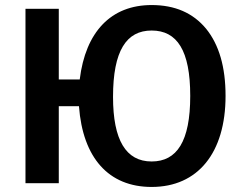

<svg xmlns="http://www.w3.org/2000/svg" viewBox="-20 -726 957 761"><path d="M581 -706C420 -706 319 -600 296 -411H213V-691H81V0H213V-305H293C308 -101 410 15 581 15C764 15 874 -120 874 -346C874 -461 848 -549 797 -612C745 -675 673 -706 581 -706ZM581 -86C479 -86 428 -171 428 -342C428 -525 481 -605 581 -605C682 -605 734 -526 734 -346C734 -165 681 -86 581 -86Z"/></svg>

Font: Fira Sans Medium
Style: Regular
Weight: 500
Designer: Carrois Corporate & Edenspiekermann AG
Foundry: Carrois Corporate GbR & Edenspiekermann AG
Version: Version 4.203